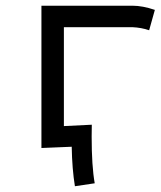

<svg xmlns="http://www.w3.org/2000/svg" viewBox="-20 -518 562 672"><path d="M125 -498H443.8Q479 -498 522 -483.4L502 -412.1Q475.1 -421.4 442.9 -422.9H203.6V-76.7L301.3 -81.5Q300.8 -68.4 300.8 -40Q300.8 63.5 311.5 123.5L242.2 133.8Q232.4 74.2 231 -4.4L125 0Z"/></svg>

Font: FantasqueSansM Nerd Font
Style: Regular
Weight: 400
Monospace: yes
Designer: Jany Belluz
Version: Version 1.8.0 ; ttfautohint (v1.8.2);Nerd Fonts 3.4.0